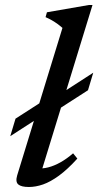

<svg xmlns="http://www.w3.org/2000/svg" viewBox="-20 -736 392 767"><path d="M42 -262 164 -340.5 201.5 -348 352.5 -445.5 331.5 -375.5 187 -282.5 151 -276 21 -192ZM229.5 -624.5Q220.5 -632.5 210.2 -640Q200 -647.5 188 -654.5Q176 -661.5 162 -667.5L167.5 -687L335 -716H349.5L142 -40L128.5 -63.5Q149.5 -61.5 173 -67.5Q196.5 -73.5 221.5 -87.5Q246.5 -101.5 272 -123.5L289 -102.5Q250 -59.5 215.8 -34.5Q181.5 -9.5 152 0.8Q122.5 11 95.5 11Q65 11 53 0.8Q41 -9.5 48.5 -35Z"/></svg>

Font: Newsreader 16pt Medium
Style: Italic
Weight: 500
Italic angle: -17°
Designer: Hugues Gentile
Foundry: Production Type
Version: Version 1.003